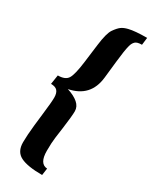

<svg xmlns="http://www.w3.org/2000/svg" viewBox="-210 -773 726 912"><g transform="rotate(30 153.0 -317.5)"><path d="M106 -476.6 118.7 -576.7Q127.4 -646 143.3 -668.7Q159.2 -691.4 172.1 -700.9Q185.1 -710.4 207 -715.8Q240.2 -724.1 306.2 -724.1L301.3 -683.6Q274.9 -683.6 264.9 -673.8Q254.9 -664.1 250.5 -647.5Q242.7 -619.1 235.8 -553.7L225.6 -460Q213.4 -347.2 101.6 -325.2Q140.1 -313 161.6 -294.4Q183.1 -275.9 183.1 -250.2Q183.1 -224.6 173.3 -151.9L165.5 -94.7Q161.6 -66.4 161.6 -21.5Q161.6 48.8 205.1 51.3L199.7 89.4Q118.7 89.4 81.1 70.3Q43.5 51.3 43.5 0Q43.5 -36.6 49.8 -95.7L57.6 -164.1Q65.9 -232.9 65.9 -257.6Q65.9 -282.2 55.4 -294.4Q44.9 -306.6 20 -306.6L27.8 -357.4Q68.4 -357.4 82.5 -380.1Q96.7 -402.8 106 -476.6Z"/></g></svg>

Font: Emblema One
Style: Regular
Weight: 400
Designer: Riccardo De Franceschi
Foundry: Riccardo De Franceschi
Version: Version 1.003